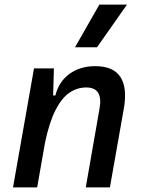

<svg xmlns="http://www.w3.org/2000/svg" viewBox="-20 -815 626 835"><path d="M36.6 0 127.9 -517.6H214.4L210.9 -394L141.6 0ZM353 0 413.1 -344.2Q420.9 -389.2 406.5 -411.9Q392.1 -434.6 355 -434.6Q315.4 -434.6 281.7 -411.6Q248 -388.7 220.9 -335.2Q193.8 -281.7 174.8 -190.4L199.2 -399.9H220.7Q236.3 -460.9 282.7 -494.1Q329.1 -527.3 394 -527.3Q472.7 -527.3 503.7 -480.2Q534.7 -433.1 518.1 -340.3L458 0ZM306.2 -609.4 412.1 -794.9H532.2L401.9 -609.4Z"/></svg>

Font: Cascadia Code PL
Style: Italic
Weight: 400
Italic angle: -10°
Monospace: yes
Designer: Aaron Bell
Foundry: Saja Typeworks
Version: Version 2404.023